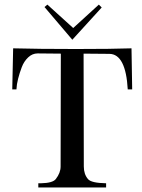

<svg xmlns="http://www.w3.org/2000/svg" viewBox="-20 -828 626 849"><path d="M429.7 -794.9 299.8 -652.3 176.8 -796.9 189.5 -807.6 303.7 -704.1 417 -807.6ZM226.6 -36.1Q248 -63.5 248 -91.8L249 -590.8Q147.5 -591.8 146.5 -591.8Q123 -591.8 104.5 -574.2Q85.9 -556.6 76.2 -530.8Q66.4 -504.9 60.1 -480Q53.7 -455.1 52.7 -432.6H34.2L38.1 -614.3Q147.5 -611.3 316.4 -611.3Q475.6 -611.3 561.5 -614.3L564.5 -432.6H544.9Q536.1 -588.9 463.9 -589.8L349.6 -590.8L350.6 -91.8Q350.6 -57.6 369.1 -36.1Q383.8 -18.6 449.2 -17.6V1H149.4V-17.6Q151.4 -17.6 155.3 -17.6Q159.2 -17.6 161.1 -17.6Q212.9 -18.6 226.6 -36.1Z"/></svg>

Font: Bentham
Style: Regular
Weight: 400
Version: Version 002.002